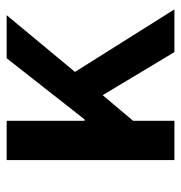

<svg xmlns="http://www.w3.org/2000/svg" viewBox="-4 -526 531 562"><g transform="rotate(-90 261.0 -245.5)"><path d="M73 -491V0H188V-121L263 -210L389 0H514L331 -291L497 -491H371L192 -263H188V-491Z"/></g></svg>

Font: DAIFUKU Sans Semibold
Style: Regular
Weight: 600
Designer: Original font ‘Source Sans 3’ : Paul D. Hunt
Foundry: Daifuku
Version: Version 1.000